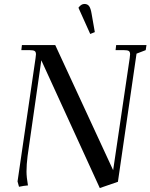

<svg xmlns="http://www.w3.org/2000/svg" viewBox="-20 -928 754 962"><path d="M67.9 -19 158.2 -637.2Q160.2 -650.9 160.2 -655.8Q160.2 -668.5 153.3 -672.6Q146.5 -676.8 127.9 -676.8H86.9L89.8 -702.1H256.8L546.9 -75.2L629.9 -637.2Q631.8 -650.9 631.8 -655.8Q631.8 -668.5 625.2 -672.6Q618.7 -676.8 600.1 -676.8H559.1L562 -702.1H713.9L710 -676.8L664.1 -659.2L570.8 -17.1L480 14.2L187 -626L118.2 -146Q112.8 -103.5 112.8 -68.8Q112.8 -40 120.1 1Q100.1 2.4 75.2 7.8ZM373 -889.2Q386.7 -908.2 402.8 -908.2Q418.5 -908.2 426.5 -897.2Q434.6 -886.2 439 -858.9L455.1 -767.1L432.1 -757.8Z"/></svg>

Font: Dihjauti
Style: Bold Italic
Weight: 700
Italic angle: -9°
Designer: T. Christopher White
Version: Version 3.0.0